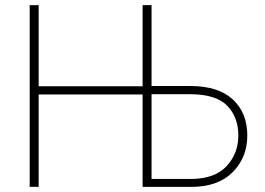

<svg xmlns="http://www.w3.org/2000/svg" viewBox="-20 -730 1037 750"><path d="M96 0V-710H131V-393H537V-710H572V-394H723Q833 -394 889.5 -341.5Q946 -289 946 -201Q946 -115 889 -57.5Q832 0 727 0H537V-361H131V0ZM572 -31H725Q818 -31 864.5 -80.5Q911 -130 911 -201Q911 -272 867.5 -317Q824 -362 722 -362H572Z"/></svg>

Font: Raleway-v4020 ExtraLight
Style: Regular
Weight: 275
Designer: Matt McInerney, Pablo Impallari, Rodrigo Fuenzalida
Foundry: Matt McInerney, Pablo Impallari, Rodrigo Fuenzalida
Version: Version 4.020;PS 004.020;hotconv 1.0.88;makeotf.lib2.5.64775